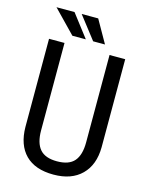

<svg xmlns="http://www.w3.org/2000/svg" viewBox="-131 -973 825 1064"><g transform="rotate(15 281.0 -441.0)"><path d="M500.5 -710.9V-205.6Q499.5 -104.5 441.9 -47.4Q384.3 9.8 281.2 9.8Q175.8 9.8 120.1 -46.1Q64.5 -102.1 63.5 -205.6V-710.9H152.3V-209Q152.3 -137.2 182.9 -101.8Q213.4 -66.4 281.2 -66.4Q349.6 -66.4 380.1 -101.8Q410.6 -137.2 410.6 -209V-710.9ZM261.2 -760.7H184.1L58.1 -890.6H161.6ZM371.1 -760.7H303.2L202.6 -890.6H297.4Z"/></g></svg>

Font: Roboto Condensed
Style: Regular
Weight: 400
Designer: Google
Version: Version 2.001047; 2015